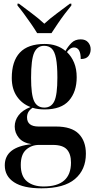

<svg xmlns="http://www.w3.org/2000/svg" viewBox="-20 -786 519 1044"><path d="M205 238Q107 238 56.5 205Q6 172 6 113Q6 13 152 -2Q105 -9 82.5 -36.5Q60 -64 60 -98Q60 -131 81 -159Q102 -187 146 -204Q100 -221 72 -261.5Q44 -302 44 -362Q44 -453 88 -500Q132 -547 223 -547Q291 -547 336 -509Q350 -534 369 -553Q388 -572 419 -572Q445 -572 459 -556Q473 -540 473 -518Q473 -496 460.5 -480.5Q448 -465 419 -465Q419 -528 382 -528Q362 -528 344 -503Q369 -479 383 -445Q397 -411 397 -366Q397 -287 355 -239Q313 -191 223 -191Q206 -191 189 -193Q172 -195 157 -200Q140 -188 133.5 -175.5Q127 -163 127 -148Q127 -98 190 -98H284Q369 -98 408 -58.5Q447 -19 447 50Q447 137 387.5 187.5Q328 238 205 238ZM221 -201Q259 -201 275.5 -236Q292 -271 292 -364Q292 -431 284.5 -469Q277 -507 261 -522Q245 -537 220 -537Q183 -537 166 -500Q149 -463 149 -363Q149 -271 165.5 -236Q182 -201 221 -201ZM217 228Q366 228 366 98Q366 51 343.5 26.5Q321 2 267 2H192Q151 2 122 28Q93 54 93 111Q93 173 127 200.5Q161 228 217 228ZM182 -606Q168 -629 149 -656.5Q130 -684 110.5 -710.5Q91 -737 75 -756V-766H83Q112 -744 151.5 -714.5Q191 -685 221 -657Q251 -685 290.5 -714Q330 -743 360 -766H368V-756Q352 -737 332 -710.5Q312 -684 293.5 -656.5Q275 -629 260 -606Z"/></svg>

Font: Noto Serif Display Condensed SemiBold
Style: Regular
Weight: 600
Width: 3
Designer: Monotype Design Team
Foundry: Monotype Imaging Inc.
Version: Version 2.009